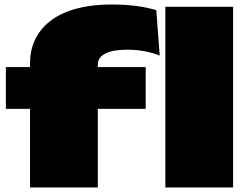

<svg xmlns="http://www.w3.org/2000/svg" viewBox="-20 -830 1093 850"><path d="M6 -348H113V0H413V-348H625V-533H413V-544C413 -587 459 -610 543 -610C596 -610 644 -601 687 -584L672 -785C617 -801 558 -810 473 -810C221 -810 113 -693 113 -551V-533H6ZM712 -800V0H1012V-800Z"/></svg>

Font: Mattone Black
Style: Regular
Weight: 900
Width: 6
Designer: Nunzio Mazzaferro
Foundry: Collletttivo
Version: Version 2.000;Glyphs 3.2 (3217)